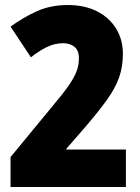

<svg xmlns="http://www.w3.org/2000/svg" viewBox="-20 -795 559 764"><path d="M22 -51V-170L190 -374Q229 -420 251.5 -452Q274 -484 284 -509.5Q294 -535 294 -563Q294 -595 276 -609Q258 -623 231 -623Q198 -623 167 -608Q136 -593 103 -567L22 -689Q71 -725 126 -750Q181 -775 250 -775Q316 -775 365 -750.5Q414 -726 441.5 -682Q469 -638 469 -581Q469 -530 454 -487Q439 -444 404 -395.5Q369 -347 311 -280L244 -203V-200H481V-51Z"/></svg>

Font: Noto Sans Tamil UI Condensed Black
Style: Regular
Weight: 900
Width: 3
Designer: Jelle Bosma - Monotype Design Team
Foundry: Monotype Imaging Inc.
Version: Version 2.004; ttfautohint (v1.8.4.7-5d5b)